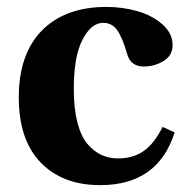

<svg xmlns="http://www.w3.org/2000/svg" viewBox="-20 -522 534 554"><path d="M34.2 -241.2Q34.2 -367.2 102.1 -435.1Q168.9 -502 287.1 -502Q334 -502 376.7 -489.7Q419.4 -477.5 448.7 -451.7Q478 -425.8 478 -392.1Q478 -361.8 451.9 -345.9Q425.8 -330.1 395 -330.1Q357.4 -330.1 347.2 -365.2Q333.5 -413.1 318.4 -434.6Q303.2 -456.1 277.8 -456.1Q243.2 -456.1 218 -407.5Q192.9 -358.9 192.9 -265.1Q192.9 -209 203.4 -168.5Q213.9 -127.9 232.7 -106.2Q251.5 -84.5 273.2 -74.7Q294.9 -64.9 320.8 -64.9Q363.3 -64.9 393.8 -85.7Q424.3 -106.4 449.2 -155.8L483.9 -140.1Q436 12.2 269 12.2Q160.6 12.2 97.4 -53Q34.2 -118.2 34.2 -241.2Z"/></svg>

Font: Linguistics Pro
Style: Bold
Weight: 700
Designer: Stefan Peev, Context Ltd
Foundry: Stefan Peev, Context Ltd
Version: Version 001.000